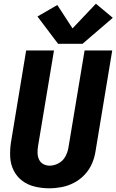

<svg xmlns="http://www.w3.org/2000/svg" viewBox="-20 -1007 628 1035"><path d="M245 8Q279 8 313 1.5Q347 -5 379.5 -22Q412 -39 437 -66Q462 -93 476 -125.5Q490 -158 495 -192L585 -735H436L349 -212Q345 -187 332.5 -163.5Q320 -140 296 -127Q272 -114 248 -114Q229 -114 213.5 -122.5Q198 -131 190.5 -147Q183 -163 182.5 -181.5Q182 -200 185 -219L271 -735H121L39 -239Q33 -199 35 -160Q37 -121 54 -87.5Q71 -54 100.5 -32Q130 -10 168 -1Q206 8 245 8ZM293 -771H425L588 -911L497 -987L371 -854L289 -980L182 -918Z"/></svg>

Font: Iosevka Sparkle Heavy
Style: Italic
Weight: 900
Italic angle: -9°
Designer: Belleve Invis
Foundry: Belleve Invis
Version: Version 4.5.0; ttfautohint (v1.8.3)